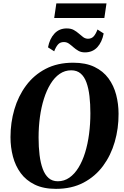

<svg xmlns="http://www.w3.org/2000/svg" viewBox="-20 -1132 752 1162"><path d="M318.5 11Q243 11 190.2 -14.8Q137.5 -40.5 105.2 -84.5Q73 -128.5 58.2 -184.8Q43.5 -241 43.5 -302Q43.5 -389.5 67 -470Q90.5 -550.5 137.8 -614.2Q185 -678 256.2 -715.2Q327.5 -752.5 423 -752.5Q499 -752.5 551.8 -727Q604.5 -701.5 636.5 -657.8Q668.5 -614 683 -558.5Q697.5 -503 697.5 -443Q698 -355 674.5 -273.5Q651 -192 603.8 -128Q556.5 -64 485.2 -26.5Q414 11 318.5 11ZM330 -35Q368.5 -35 399.8 -56.8Q431 -78.5 455 -117.5Q479 -156.5 495 -208.2Q511 -260 519 -320.8Q527 -381.5 527 -446Q527 -502.5 521.5 -550Q516 -597.5 503.2 -632.8Q490.5 -668 468 -687.2Q445.5 -706.5 411 -706.5Q372.5 -706.5 341 -684.8Q309.5 -663 285.8 -624.2Q262 -585.5 245.8 -534Q229.5 -482.5 221.5 -422.8Q213.5 -363 213.5 -299.5Q213.5 -242 219.5 -193.5Q225.5 -145 238.8 -109.5Q252 -74 274.2 -54.5Q296.5 -35 330 -35ZM494 -815Q471 -815 454.5 -824.5Q438 -834 424.2 -846.2Q410.5 -858.5 397 -868Q383.5 -877.5 366.5 -877.5Q343.5 -877.5 330.5 -862.2Q317.5 -847 308 -821.5L270.5 -845.5Q280.5 -897.5 309.5 -928.8Q338.5 -960 384 -960Q409.5 -960 426.5 -950.5Q443.5 -941 457 -929Q470.5 -917 483.2 -907.5Q496 -898 512 -897.5Q534.5 -897.5 547.5 -912.5Q560.5 -927.5 570 -953.5L607.5 -929.5Q597.5 -877 568.8 -846Q540 -815 494 -815ZM321 -1111.5H624.5L611.5 -1023H308Z"/></svg>

Font: Merriweather 72pt ExtraBold
Style: Italic
Weight: 800
Italic angle: -7.8°
Version: Version 2.101